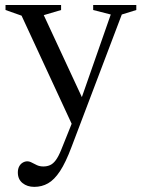

<svg xmlns="http://www.w3.org/2000/svg" viewBox="-20 -474 558 748"><path d="M305.5 -81.5 263 16.5 64 -413 1.5 -435V-454.5H218V-435L150.5 -415ZM113.5 254Q86 254 67.8 239.2Q49.5 224.5 49.5 198Q49.5 184.5 54.5 174.8Q59.5 165 68.2 159.8Q77 154.5 86 154.5Q95 154.5 104 159.5Q113 164.5 124 169.5Q135 174.5 149 174.5Q163.5 174.5 175.2 169.2Q187 164 197.5 149.8Q208 135.5 218.5 109.5L271.5 -22.5L294.5 -83L411.5 -417.5L343 -435V-454.5H511V-435L454.5 -417.5L258.5 99Q236 159 213.8 192.8Q191.5 226.5 167.2 240.2Q143 254 113.5 254Z"/></svg>

Font: Newsreader 36pt
Style: Regular
Weight: 400
Designer: Hugues Gentile
Foundry: Production Type
Version: Version 1.003